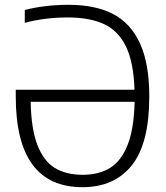

<svg xmlns="http://www.w3.org/2000/svg" viewBox="-20 -769 691 798"><path d="M600.5 -368.5Q600.5 -172.5 527.8 -81.8Q455 9 323 9Q45.5 9 45.5 -367.5V-396H539Q535.5 -509 504 -574.8Q472.5 -640.5 413 -668.5Q353.5 -696.5 261 -696.5Q216.5 -696.5 170.5 -691Q124.5 -685.5 83 -674V-727.5Q167 -749 265.5 -749Q376 -749 449.8 -710.8Q523.5 -672.5 562 -588.2Q600.5 -504 600.5 -368.5ZM539.5 -346H107.5Q109.5 -234 135.2 -167Q161 -100 207.5 -71.2Q254 -42.5 323.5 -42.5Q391 -42.5 437.5 -71.2Q484 -100 510.5 -167Q537 -234 539.5 -346Z"/></svg>

Font: Encode Sans Semi Condensed Light
Style: Regular
Weight: 300
Width: 4
Designer: Multiple Designers
Foundry: Impallari Type
Version: Version 2.000